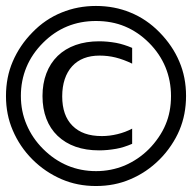

<svg xmlns="http://www.w3.org/2000/svg" viewBox="-20 -683 642 642"><path d="M415.5 -83.5Q470.2 -106.4 513.7 -149.9Q535.2 -171.4 552.2 -196.8Q569.3 -222.2 580.1 -248Q602.1 -300.3 602.1 -362.3Q602.1 -424.8 579.6 -477.1Q557.6 -529.8 513.2 -575.2Q470.2 -619.1 416 -641.1Q362.8 -663.1 300.8 -663.1Q239.7 -663.1 186 -641.1Q130.9 -618.7 88.9 -575.2Q45.9 -531.7 22.5 -477.1Q0 -424.8 0 -361.8Q0 -299.8 22.5 -247.6Q45.9 -192.4 88.4 -149.9Q130.9 -107.4 186.5 -83.5Q238.8 -61 300.8 -61Q363.3 -61 415.5 -83.5ZM205.6 -129.4Q160.6 -148.4 124 -185.1Q87.9 -221.2 68.8 -266.6Q49.8 -311 49.8 -362.3Q49.8 -413.6 68.4 -458.3Q86.9 -502.9 124 -540Q196.8 -612.8 300.8 -612.8Q354 -612.8 397.5 -594.7Q441.9 -576.2 478.3 -539.8Q514.6 -503.4 533.2 -458.5Q551.8 -413.1 551.8 -361.8Q551.8 -309.1 533.7 -266.6Q524.9 -245.1 510 -223.4Q495.1 -201.7 478 -184.6Q442.9 -149.4 396.5 -129.4Q351.1 -110.8 301.3 -110.8Q250 -110.8 205.6 -129.4ZM368.7 -185.5Q393.6 -189.9 421.9 -202.1V-252.9Q398.9 -240.7 372.6 -234.4Q346.2 -228 320.8 -228Q288.1 -228 263.9 -236.6Q239.7 -245.1 222.2 -262.7Q188 -296.9 188 -360.8Q188 -392.6 196.5 -418.2Q205.1 -443.8 221.2 -461.4Q253.9 -497.1 313 -497.1Q340.8 -497.1 366.7 -490.7Q393.6 -483.9 421.9 -470.2V-522.9Q394 -534.7 368.7 -539.6Q338.9 -544.9 311.5 -544.9Q268.1 -544.9 232.9 -532.5Q197.8 -520 172.9 -496.1Q147.9 -471.7 135 -437.5Q122.1 -403.3 122.1 -361.8Q122.1 -319.8 135 -286.1Q147.9 -252.4 172.4 -229Q223.6 -180.2 311.5 -180.2Q338.9 -180.2 368.7 -185.5Z"/></svg>

Font: Hack Dev
Style: Regular
Weight: 400
Designer: Christopher Simpkins
Foundry: Christopher Simpkins
Version: Version 2.0315